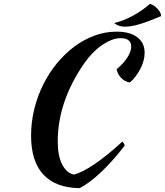

<svg xmlns="http://www.w3.org/2000/svg" viewBox="-20 -903 860 1001"><path d="M142 -196Q142 -266 158.5 -333.5Q175 -401 205 -461.5Q235 -522 276.5 -572.5Q318 -623 367.5 -660Q417 -697 473 -717.5Q529 -738 588 -738Q657 -738 695.5 -709Q734 -680 734 -628Q734 -608 728.5 -587Q723 -566 712.5 -545.5Q702 -525 688 -506Q674 -487 657 -473Q631 -477 612 -496.5Q593 -516 588 -542Q623 -571 643.5 -602.5Q664 -634 664 -660Q664 -704 609 -704Q586 -704 561.5 -694.5Q537 -685 512 -668Q487 -651 463.5 -627Q440 -603 420 -574Q281 -374 281 -165Q281 -91 304 -46Q327 -1 365 7Q408 -3 474 -48Q540 -93 618 -165Q628 -155 630 -144Q601 -106 570 -71Q539 -36 508.5 -7Q478 22 448.5 44Q419 66 394 78Q270 76 206 7Q142 -62 142 -196ZM762 -883Q783 -877 801.5 -857Q820 -837 820 -819Q782 -803 753.5 -792.5Q725 -782 702.5 -775.5Q680 -769 663 -766.5Q646 -764 630 -764Q598 -764 575 -783Q620 -793 670 -819.5Q720 -846 762 -883Z"/></svg>

Font: Sweet Mavka Script
Style: Regular
Weight: 500
Designer: Pablo Impallari/Anastassiya Vishnevskaya
Foundry: Pablo Impallari/ Anastassiya Vishnevskaya
Version: Version 2.0/www.impallari.com/   behance.net/sweetcherry